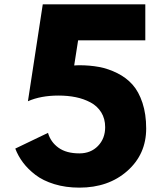

<svg xmlns="http://www.w3.org/2000/svg" viewBox="-20 -845 741 880"><path d="M50 -164 200 -236Q212 -194 248 -168Q284 -142 344 -142Q396 -142 429 -176Q462 -210 462 -262Q462 -301 444 -330Q426 -359 395 -375.5Q364 -392 327.5 -399.5Q291 -407 248 -407Q167 -407 108 -381L176 -825H646V-660H338L320 -545Q323 -545 330.5 -545.5Q338 -546 342 -546Q392 -546 434.5 -538Q477 -530 518 -509.5Q559 -489 587.5 -457Q616 -425 633 -373.5Q650 -322 650 -256Q650 -138 563.5 -61.5Q477 15 344 15Q281 15 229 -1Q177 -17 142.5 -43.5Q108 -70 85.5 -100Q63 -130 50 -164Z"/></svg>

Font: Hussar
Style: BoldWeb
Weight: 700
Foundry: Cannot Into Space Fonts
Version: Version 2.00